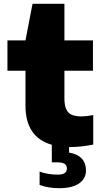

<svg xmlns="http://www.w3.org/2000/svg" viewBox="-20 -760 536 1006"><path d="M342 10.5V39.5Q386.5 47 408.5 71Q430.5 95 430.5 132.5Q430.5 176.5 394.2 201.2Q358 226 289.5 226Q233 226 187.5 209V139Q206 146.5 232 150.8Q258 155 280 155Q305.5 155 318 147.5Q330.5 140 330.5 123Q330.5 106 318 98.2Q305.5 90.5 280.5 90.5H251.5V-1.5Q113.5 -41 113.5 -206V-389.5H19V-548.5H113.5L150.5 -740H317.5V-548.5H467V-389.5H317.5V-245Q317.5 -209 326.8 -188.2Q336 -167.5 355.5 -158.8Q375 -150 408 -150Q430.5 -150 468.5 -157V-2.5Q442 3 409.5 6.8Q377 10.5 348.5 10.5Z"/></svg>

Font: Encode Sans Expanded ExtraBold
Style: Regular
Weight: 800
Width: 7
Designer: Multiple Designers
Foundry: Impallari Type
Version: Version 2.000